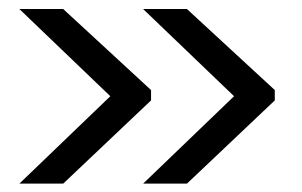

<svg xmlns="http://www.w3.org/2000/svg" viewBox="-20 -456 686 436"><path d="M305 -39 511.5 -237.5 305 -435.5H404.5L604 -251.5V-228L404.5 -39ZM24 -39 230.5 -237.5 24 -435.5H123.5L323 -251.5V-228L123.5 -39Z"/></svg>

Font: Anek Latin Expanded
Style: Regular
Weight: 400
Width: 7
Designer: Yesha Goshar
Foundry: Ek Type
Version: Version 1.003